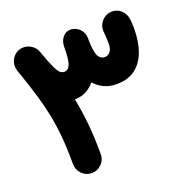

<svg xmlns="http://www.w3.org/2000/svg" viewBox="-131 -776 933 970"><g transform="rotate(-20 335.5 -291.5)"><path d="M200.2 74.2Q169.9 74.2 147.9 52.2Q126 30.3 126 0Q126 -80.6 120.4 -144.8Q114.7 -209 103.5 -265.9Q92.3 -322.8 75 -381.1Q57.6 -439.5 34.2 -508.3Q28.8 -522.9 22.5 -541.5Q20 -549.8 19 -558.1Q16.1 -583.5 29.8 -606Q43.5 -628.4 68.4 -637.2Q88.9 -644 109.9 -638.7Q130.9 -633.3 145.5 -618.7Q157.7 -606.9 163.1 -591.3Q185.5 -527.8 199.5 -498.8Q213.4 -469.7 223.6 -461.9Q233.9 -454.1 244.6 -454.1Q265.6 -454.1 276.1 -479Q286.6 -503.9 286.6 -573.2Q286.6 -602.1 303 -623Q319.3 -644 346.2 -644Q347.7 -644 348.6 -644Q348.6 -644 349.1 -644Q375.5 -642.6 395 -622.1Q414.6 -601.6 414.6 -573.2Q414.6 -567.4 414.6 -561.5Q416 -495.1 428.5 -474.6Q440.9 -454.1 461.4 -454.1Q479.5 -454.1 491.5 -468.3Q503.4 -482.4 503.4 -509.8Q503.4 -526.9 502.9 -540.5Q502.4 -554.2 500 -578.1Q497.6 -608.4 517.8 -632.1Q538.1 -655.8 568.4 -658.2Q598.6 -660.6 621.3 -640.6Q644 -620.6 647.5 -589.8Q649.4 -572.3 649.9 -563Q650.4 -553.7 650.4 -539.6Q650.4 -470.7 631.6 -418Q612.8 -365.2 573.5 -335.2Q534.2 -305.2 472.2 -305.2Q433.1 -305.2 404.1 -319.6Q375 -334 354 -357.4Q335 -334 308.3 -319.6Q281.7 -305.2 246.6 -305.2Q260.3 -237.8 267.6 -164.1Q274.9 -90.3 274.9 0Q274.9 30.3 252.9 52.2Q231 74.2 200.2 74.2Z"/></g></svg>

Font: Mikhak-DS1-FD ExtraBold
Style: Regular
Weight: 800
Designer: Amin Abedi
Version: Version 3.2